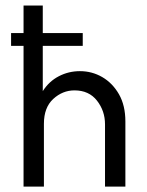

<svg xmlns="http://www.w3.org/2000/svg" viewBox="-20 -687 540 707"><path d="M66.7 0V-518.1H20.8V-565.3H66.7V-666.7H137.5V-565.3H284.7V-518.1H137.5V-351.4Q160.4 -387.5 196.5 -406.2Q232.6 -425 274.3 -425Q318.8 -425 356.6 -403.1Q394.4 -381.2 418.1 -339.9Q441.7 -298.6 441.7 -239.6V0H366.7V-229.2Q366.7 -278.5 337.2 -316.3Q307.6 -354.2 254.2 -354.2Q210.4 -354.2 176 -322.6Q141.7 -291 141.7 -231.2V0Z"/></svg>

Font: co2trust
Style: Regular
Weight: 400
Designer: Kristian Moeller
Foundry: Dicotype
Version: Version 1.000